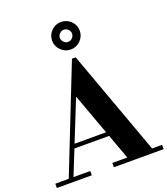

<svg xmlns="http://www.w3.org/2000/svg" viewBox="-192 -1136 1098 1259"><g transform="rotate(-20 357.5 -507.0)"><path d="M493 -15 310 -516H306L300 -553L368 -763H394L666 -15ZM-15 0V-30H229V0ZM164 -204V-233H508V-204ZM383 0V-30H730V0ZM73 -15 368 -763H394L342 -604L106 -15ZM382 -822Q343 -822 314.5 -850.5Q286 -879 286 -918Q286 -958 314.5 -986Q343 -1014 382 -1014Q422 -1014 450.5 -986Q479 -958 479 -919Q479 -879 450.5 -850.5Q422 -822 382 -822ZM382 -875Q400 -875 412.5 -888Q425 -901 425 -918Q425 -935 412 -947.5Q399 -960 382 -960Q366 -960 353 -947.5Q340 -935 340 -918Q340 -902 352.5 -888.5Q365 -875 382 -875Z"/></g></svg>

Font: Libre Bodoni
Style: Bold
Weight: 700
Designer: Pablo Impallari, Rodrigo Fuenzalida
Foundry: Impallari Type
Version: Version 2.005;gftools[0.9.23]